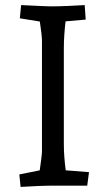

<svg xmlns="http://www.w3.org/2000/svg" viewBox="-20 -730 425 755"><path d="M61 5 56 -44 170 -67 131 -28Q133 -37 136 -58.5Q139 -80 142 -102.5Q145 -125 145 -135V-570Q145 -581 142.5 -602.5Q140 -624 136.5 -646Q133 -668 131 -678L170 -640L58 -658L63 -710Q82 -709 105 -708Q128 -707 148.5 -706Q169 -705 178 -705Q212 -705 245.5 -706.5Q279 -708 313 -710L317 -653L204 -643L242 -678Q241 -670 238 -647Q235 -624 233 -595Q231 -566 231 -540V-165Q231 -139 233 -112.5Q235 -86 238 -63.5Q241 -41 243 -28L204 -63L330 -53L323 0H195Q162 0 128.5 1.5Q95 3 61 5Z"/></svg>

Font: Andada Pro
Style: Regular
Weight: 400
Designer: Carolina Giovagnoli
Foundry: Huerta Tipografica
Version: Version 3.003